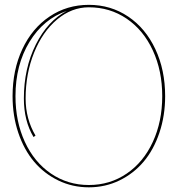

<svg xmlns="http://www.w3.org/2000/svg" viewBox="-20 -783 745 805"><path d="M128.9 -214.4 120.6 -208.5Q80.1 -276.4 80.1 -370.1Q80.1 -496.1 130.1 -596.2Q180.2 -696.3 260.3 -737.3Q162.6 -704.1 103.8 -607.7Q44.9 -511.2 44.9 -379.9Q44.9 -273.4 84.2 -188.2Q123.5 -103 193.8 -55.2Q264.2 -7.3 352.5 -7.3Q440.9 -7.3 511.2 -55.2Q581.5 -103 620.8 -188.2Q660.2 -273.4 660.2 -379.9Q660.2 -486.3 620.8 -571.5Q581.5 -656.7 511.2 -704.6Q440.9 -752.4 352.5 -752.4Q280.3 -752.4 219.2 -701.2Q158.2 -649.9 122.8 -562Q87.4 -474.1 87.4 -370.1Q87.4 -284.7 128.9 -214.4ZM32.7 -379.9Q32.7 -489.7 73.7 -577.1Q114.7 -664.6 187.7 -713.6Q260.7 -762.7 352.5 -762.7Q444.3 -762.7 517.3 -713.6Q590.3 -664.6 631.3 -577.1Q672.4 -489.7 672.4 -379.9Q672.4 -297.9 648.4 -226.6Q624.5 -155.3 582.3 -105.2Q540 -55.2 480.7 -26.4Q421.4 2.4 352.5 2.4Q283.7 2.4 224.4 -26.4Q165 -55.2 122.8 -105.2Q80.6 -155.3 56.6 -226.6Q32.7 -297.9 32.7 -379.9Z"/></svg>

Font: ZnikomitNo25
Style: Regular
Weight: 100
Designer: gluk
Foundry: gluk
Version: Version 0.56